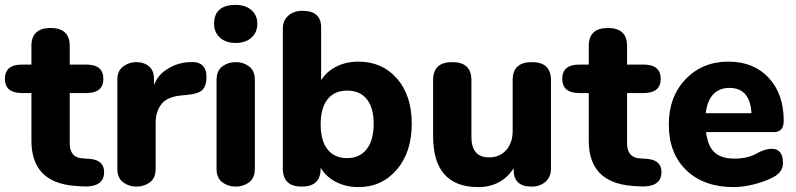

<svg xmlns="http://www.w3.org/2000/svg" viewBox="-31 -754 3244 782"><path d="M301 5 273 3Q185 -4 141 -50Q97 -96 97 -181V-567Q97 -640 175 -640Q253 -640 253 -567V-169Q253 -141 266.5 -125.5Q280 -110 305 -109L333 -107Q393 -103 393 -53Q393 11 301 5ZM59 -375Q-11 -375 -11 -433Q-11 -491 59 -491H320Q390 -491 390 -433Q390 -375 320 -375Z M525 6Q494 6 470.5 -11.5Q447 -29 447 -67V-430Q447 -466 471 -483.5Q495 -501 524 -501Q555 -501 575.5 -484Q596 -467 596 -433V-361L586 -372Q598 -436 640.5 -466Q683 -496 729 -500L743 -501Q810 -506 810 -439Q810 -405 794 -388.5Q778 -372 735 -368L705 -365Q648 -359 625.5 -328.5Q603 -298 603 -254V-67Q603 -29 579.5 -11.5Q556 6 525 6Z M929 6Q898 6 874.5 -11.5Q851 -29 851 -67V-428Q851 -466 874.5 -483.5Q898 -501 929 -501Q960 -501 983.5 -483.5Q1007 -466 1007 -428V-67Q1007 -29 983.5 -11.5Q960 6 929 6ZM929 -579Q889 -579 865 -600.5Q841 -622 841 -657Q841 -734 929 -734Q969 -734 993 -713Q1017 -692 1017 -657Q1017 -622 993 -600.5Q969 -579 929 -579Z M1429 8Q1370 8 1325 -20Q1280 -48 1264 -96L1275 -118V-67Q1275 6 1198 6Q1121 6 1121 -67V-639Q1121 -670 1143 -690Q1165 -710 1201 -710Q1277 -710 1277 -642V-380L1264 -399Q1280 -447 1325 -475Q1370 -503 1429 -503Q1525 -503 1585.5 -434.5Q1646 -366 1646 -250Q1646 -134 1585 -63Q1524 8 1429 8ZM1383 -110Q1434 -110 1462.5 -146.5Q1491 -183 1491 -250Q1491 -315 1463 -350Q1435 -385 1383 -385Q1331 -385 1303 -349.5Q1275 -314 1275 -248Q1275 -181 1303 -145.5Q1331 -110 1383 -110Z M1917 8Q1733 8 1733 -200V-428Q1733 -501 1811 -501Q1889 -501 1889 -428V-197Q1889 -113 1961 -113Q2004 -113 2030.5 -142.5Q2057 -172 2057 -220V-428Q2057 -501 2135 -501Q2213 -501 2213 -428V-65Q2213 -34 2191 -14Q2169 6 2134 6Q2061 6 2061 -62V-98L2074 -94Q2052 -44 2011.5 -18Q1971 8 1917 8Z M2571 5 2543 3Q2455 -4 2411 -50Q2367 -96 2367 -181V-567Q2367 -640 2445 -640Q2523 -640 2523 -567V-169Q2523 -141 2536.5 -125.5Q2550 -110 2575 -109L2603 -107Q2663 -103 2663 -53Q2663 11 2571 5ZM2329 -375Q2259 -375 2259 -433Q2259 -491 2329 -491H2590Q2660 -491 2660 -433Q2660 -375 2590 -375Z M2957 8Q2836 8 2764.5 -60.5Q2693 -129 2693 -247Q2693 -360 2761.5 -431.5Q2830 -503 2936 -503Q3038 -503 3099.5 -437.5Q3161 -372 3161 -262Q3161 -216 3121 -216H2831L2832 -293H3068L3030 -278Q3030 -396 2940 -396Q2893 -396 2867.5 -362Q2842 -328 2842 -263Q2842 -180 2869.5 -144Q2897 -108 2960 -108Q3014 -108 3049 -128Q3084 -148 3112 -148Q3158 -148 3158 -90Q3158 -54 3120 -33Q3086 -15 3041 -3.5Q2996 8 2957 8Z"/></svg>

Font: Nunito VF Beta Light
Style: Regular
Weight: 300
Designer: Vernon Adams
Foundry: newtypography
Version: Version 3.001